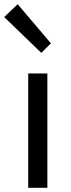

<svg xmlns="http://www.w3.org/2000/svg" viewBox="-42 -892 337 912"><path d="M92 0H183V-543H92ZM154 -641 200 -686 42 -872 -22 -811Z"/></svg>

Font: Source Han Sans CN Regular
Style: Regular
Weight: 400
Designer: Ryoko NISHIZUKA (kana & ideographs); Paul D. Hunt (Latin, Greek & Cyrillic); Wenlong ZHANG (bopomofo); Sandoll Communica
Foundry: Adobe Systems Incorporated
Version: Version 1.004;PS 1.004;hotconv 1.0.82;makeotf.lib2.5.63406